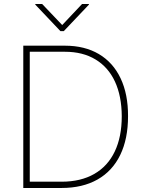

<svg xmlns="http://www.w3.org/2000/svg" viewBox="-20 -934 715 954"><path d="M95.7 0V-707H302.7Q400.9 -707 471.4 -665.3Q542 -623.5 579.3 -544.7Q616.7 -465.8 616.2 -356.4Q616.2 -244.1 577.4 -164.1Q538.6 -84 464.4 -42Q390.1 0 286.1 0ZM286.1 -31.2Q381.3 -31.2 448.5 -69.8Q515.6 -108.4 550.3 -181.4Q585 -254.4 585 -356.4Q584.5 -456.5 551.3 -528.3Q518.1 -600.1 454.8 -638.4Q391.6 -676.8 302.7 -676.8H127.9V-31.2ZM289.1 -809.6 387.7 -914.1H421.9V-911.1L296.9 -779.3H280.3L155.3 -911.1V-914.1H189.5Z"/></svg>

Font: Pretendard Thin
Style: Regular
Weight: 100
Designer: Base glyphs from Inter by Rasmus Andersson; Hangeul glyphs from Noto Sans CJK(Source Han Sans) by Jang Soo-young and Kan
Foundry: Kil Hyung-jin
Version: Version 1.309